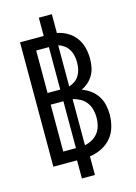

<svg xmlns="http://www.w3.org/2000/svg" viewBox="-139 -916 778 1096"><g transform="rotate(-15 250.0 -368.0)"><path d="M204 107V0H64V-735H204V-843H281V-732Q314 -726 342.5 -709Q371 -692 390.5 -665.5Q410 -639 418 -607Q426 -575 426 -542Q426 -518 421.5 -493.5Q417 -469 405 -447.5Q393 -426 374.5 -409.5Q356 -393 334 -383Q361 -373 384.5 -356Q408 -339 423.5 -315Q439 -291 445.5 -263Q452 -235 452 -206Q452 -169 442 -133Q432 -97 408.5 -69Q385 -41 351.5 -24.5Q318 -8 281 -3V107ZM141 -415H216V-666H141ZM270 -419Q289 -425 305 -436.5Q321 -448 331 -465Q341 -482 345 -501.5Q349 -521 349 -541Q349 -560 345 -579.5Q341 -599 331 -616Q321 -633 304.5 -645Q288 -657 270 -662ZM216 -69V-346H141V-69ZM270 -72Q293 -76 314 -88Q335 -100 349 -118.5Q363 -137 369 -160.5Q375 -184 375 -208Q375 -231 369 -254.5Q363 -278 349 -297Q335 -316 314 -327.5Q293 -339 270 -344Z"/></g></svg>

Font: Iosevka Fuck
Style: Regular
Weight: 400
Monospace: yes
Designer: Belleve Invis
Foundry: Belleve Invis
Version: Version 28.0.7; ttfautohint (v1.8.3)